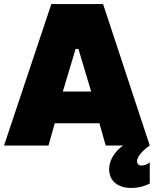

<svg xmlns="http://www.w3.org/2000/svg" viewBox="-31 -720 761 950"><path d="M-11 0H209L240 -110H461L492 0H578C537 29 509 73 509 117C509 175 552 210 618 210C646 210 677 205 710 188V83C699 93 684 99 669 99C655 99 647 90 647 77C647 47 697 8 710 0L479 -700H223ZM280 -267 343 -478H357L420 -267Z"/></svg>

Font: Fixel Display Black
Style: Regular
Weight: 900
Designer: AlfaBravo + MacPaw
Foundry: Kyrylo Tkachov, Marchela Mozhyna, Serhii Makarenko, Maria Weinstein, Zakhar Kryvoshyya
Version: Version 1.211